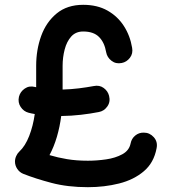

<svg xmlns="http://www.w3.org/2000/svg" viewBox="-20 -733 755 801"><path d="M59.1 -329.6Q64.5 -350.6 83.3 -363.5Q102.1 -376.5 126.5 -370.1Q128.4 -369.6 130.9 -369.1V-458.5Q130.9 -525.4 151.9 -583.3Q172.9 -641.1 216.6 -677Q260.3 -712.9 327.1 -712.9Q385.7 -712.9 428.2 -689Q470.7 -665 496.8 -624.5Q522.9 -584 531.2 -533.7Q535.6 -509.8 522 -491.9Q508.3 -474.1 487.8 -470.2Q463.4 -465.3 445.1 -479.5Q426.8 -493.7 422.9 -515.1Q416 -555.7 393.3 -578.6Q370.6 -601.6 327.1 -601.6Q295.9 -601.6 277.1 -580.6Q258.3 -559.6 249.8 -526.6Q241.2 -493.7 241.2 -458.5V-359.4Q275.9 -360.4 309.3 -364.5Q342.8 -368.7 371.1 -374Q395 -378.9 412.6 -366Q430.2 -353 435.1 -333Q441.4 -308.1 427.7 -288.8Q414.1 -269.5 392.1 -265.6Q357.9 -258.8 317.9 -254.2Q277.8 -249.5 235.4 -249Q229.5 -203.6 217.3 -162.1Q205.1 -120.6 186.5 -85.9Q220.2 -75.7 259.5 -69.1Q298.8 -62.5 346.7 -62.5Q383.8 -62.5 422.6 -68.1Q461.4 -73.7 490.2 -89.4Q519 -105 524.9 -134.8Q528.8 -154.8 544.2 -167.5Q559.6 -180.2 580.1 -179.7Q604.5 -179.7 621.6 -160.6Q638.7 -141.6 633.3 -114.7Q622.1 -54.2 580.1 -18.6Q538.1 17.1 476.8 32.5Q415.5 47.9 346.7 47.9Q262.2 47.9 194.8 30Q127.4 12.2 77.1 -7.8Q62 -13.7 52.2 -28.1Q42.5 -42.5 42.5 -59.1Q42.5 -70.8 47.6 -82Q52.7 -93.3 60.1 -100.1Q85.4 -123.5 101.8 -165.8Q118.2 -208 125 -257.3Q111.8 -259.3 99.1 -262.7Q78.6 -268.1 66.2 -286.9Q53.7 -305.7 59.1 -329.6Z"/></svg>

Font: Mikhak-DS2-FD SemiBold
Style: Regular
Weight: 600
Designer: Amin Abedi
Version: Version 3.2